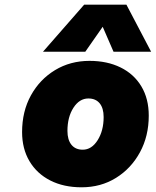

<svg xmlns="http://www.w3.org/2000/svg" viewBox="-20 -779 663 817"><path d="M338 -759H518L623 -559H463L417 -665L343 -559H163ZM74 -217Q74 -305 111.5 -373Q149 -441 214 -480.5Q279 -520 361 -520Q436 -520 493 -492Q550 -464 581.5 -411.5Q613 -359 613 -287Q613 -200 575.5 -131Q538 -62 473.5 -22Q409 18 327 18Q251 18 194 -11Q137 -40 105.5 -93Q74 -146 74 -217ZM421 -281Q421 -319 404 -339.5Q387 -360 356 -360Q318 -360 292.5 -320.5Q267 -281 267 -222Q267 -184 284 -163Q301 -142 332 -142Q370 -142 395.5 -182.5Q421 -223 421 -281Z"/></svg>

Font: Overused Grotesk Black
Style: Italic
Weight: 900
Italic angle: -10°
Version: Version 0.003